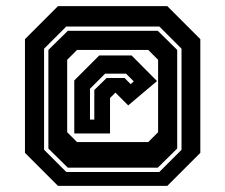

<svg xmlns="http://www.w3.org/2000/svg" viewBox="-20 -734 731 623"><path d="M168 -131 61 -238V-607L168 -714H523L630 -607V-238L523 -131ZM195 -176H497L569 -248V-576L497 -648H195L123 -576V-248ZM200 -190 137 -252V-572L200 -634H492L555 -572V-252L492 -190ZM230 -273H461L493 -305V-540L461 -572H230L198 -540V-305ZM221 -301V-473L302 -554H407L489.5 -471L396 -392L350 -438H359L337 -416V-301ZM272 -346H286V-442L326 -481H384L404 -461L414 -470L389 -495H321L272 -446Z"/></svg>

Font: Tourney Thin
Style: Bold
Weight: 700
Version: Version 1.015